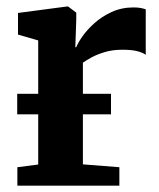

<svg xmlns="http://www.w3.org/2000/svg" viewBox="-20 -588 504 608"><path d="M35 0V-58.5L101 -67V-460L37 -478.5V-547L192.5 -567.5H195.5L221.5 -548V-526L218.5 -438.5H221.5Q226 -451 240.5 -472Q255 -493 278.5 -514.2Q302 -535.5 333.5 -550Q365 -564.5 403 -564.5Q417 -564.5 426.5 -562.5Q436 -560.5 441.5 -558.5V-414.5Q432 -421.5 414.5 -426Q397 -430.5 368 -430.5Q336.5 -430.5 312.2 -423.2Q288 -416 271 -406.8Q254 -397.5 242.5 -389.5V-67.5L358 -58.5V0ZM331.5 -291V-226H34.5V-291Z"/></svg>

Font: Merriweather 20pt
Style: Bold
Weight: 700
Version: Version 2.100